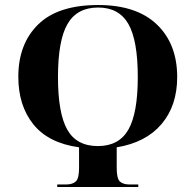

<svg xmlns="http://www.w3.org/2000/svg" viewBox="-20 -745 780 765"><path d="M208 0V-10H244Q269 -10 282 -22Q295 -34 295 -76V-158Q173 -175 113 -249.5Q53 -324 53 -439Q53 -570 132 -647.5Q211 -725 371 -725Q524 -725 605 -647.5Q686 -570 686 -438Q686 -324 623.5 -250.5Q561 -177 445 -158V-76Q445 -34 457.5 -22Q470 -10 496 -10H531V0ZM370 -163Q454 -163 491.5 -228.5Q529 -294 529 -438Q529 -584 491.5 -649.5Q454 -715 371 -715Q287 -715 249 -649.5Q211 -584 211 -438Q211 -294 248 -228.5Q285 -163 370 -163Z"/></svg>

Font: Noto Serif Display SemiCondensed
Style: Bold
Weight: 700
Width: 4
Designer: Monotype Design Team
Foundry: Monotype Imaging Inc.
Version: Version 2.009